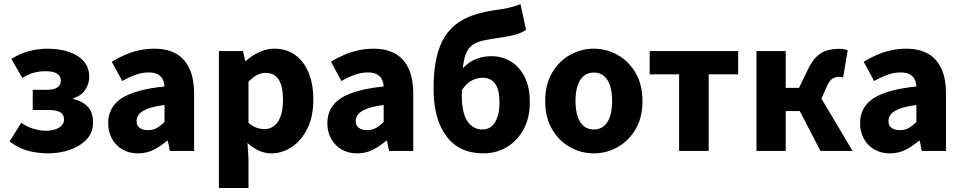

<svg xmlns="http://www.w3.org/2000/svg" viewBox="-20 -750 4779 954"><path d="M220 12Q170.4 12 122.9 0.3Q75.3 -11.4 27.5 -46.9L85.6 -139.9Q115.9 -118.7 148 -109.6Q180.1 -100.4 206.1 -100.4Q232.7 -100.4 253.4 -106.9Q274 -113.5 286 -125.9Q298.1 -138.3 298.1 -155.8Q298.1 -181.1 279.5 -192.2Q261 -203.3 221.6 -203.3H142.6V-303.8H212.7Q248 -303.8 265.1 -315.7Q282.3 -327.6 282.3 -349.5Q282.3 -372.2 263.3 -384.2Q244.3 -396.1 208.6 -396.1Q176.7 -396.1 148.3 -388.8Q119.9 -381.4 90.9 -362.6L36.4 -457.2Q77.2 -483.3 122.7 -495.7Q168.1 -508 218.4 -508Q272.2 -508 319.1 -493.3Q366 -478.5 394.7 -447.4Q423.4 -416.2 423.4 -366.9Q423.4 -336.2 404.8 -305.7Q386.1 -275.1 344.6 -262.2V-258.2Q390.7 -247.1 416.5 -219.5Q442.3 -191.8 442.3 -141.4Q442.3 -91.1 410.1 -57.1Q377.8 -23 326.8 -5.5Q275.7 12 220 12Z M665.8 12Q620.5 12 587.2 -8Q554 -27.9 535.7 -61.8Q517.5 -95.7 517.5 -137.6Q517.5 -217.8 583.9 -261.4Q650.4 -305 797.4 -320.5Q795.9 -341.6 787.7 -357.2Q779.4 -372.9 762.5 -381.5Q745.5 -390.1 718.6 -390.1Q687.7 -390.1 655.7 -379Q623.7 -368 587.4 -347.4L535.3 -443.4Q566.8 -462.6 601 -477.4Q635.2 -492.2 671.8 -500.1Q708.4 -508 747.4 -508Q810.6 -508 854.5 -483.5Q898.3 -459 921.3 -409.3Q944.4 -359.6 944.4 -283.3V0H824.2L813.9 -50.6H809.9Q778.2 -23.2 743.1 -5.6Q708.1 12 665.8 12ZM715.2 -103.3Q740.2 -103.3 759.2 -114.1Q778.3 -124.9 797.4 -144.3V-228.2Q745 -221.3 714.7 -210Q684.4 -198.6 671.5 -183.2Q658.6 -167.8 658.6 -149Q658.6 -125.8 674.2 -114.5Q689.7 -103.3 715.2 -103.3Z M1067.7 184.1V-496.1H1187.6L1198.2 -447.3H1201.9Q1231.3 -473.8 1268 -491Q1304.7 -508.1 1343.1 -508.1Q1403.2 -508.1 1446.5 -476.9Q1489.8 -445.7 1513.3 -389Q1536.8 -332.4 1536.8 -255.9Q1536.8 -170.8 1506.9 -110.8Q1477 -50.8 1429.4 -19.4Q1381.8 12 1328.1 12Q1296.6 12 1266.5 -1.5Q1236.4 -15.1 1209.7 -39.8L1214.7 38.7V184.1ZM1293.8 -108.3Q1319.5 -108.3 1340.5 -123.4Q1361.6 -138.4 1373.9 -170.7Q1386.1 -202.9 1386.1 -254.2Q1386.1 -298.8 1376.7 -328.4Q1367.3 -358 1348.3 -372.9Q1329.3 -387.8 1299.9 -387.8Q1277.8 -387.8 1257.4 -377.5Q1237 -367.1 1214.7 -343.4V-139.7Q1234.8 -122.6 1255.3 -115.5Q1275.7 -108.3 1293.8 -108.3Z M1754.8 12Q1709.5 12 1676.2 -8Q1643 -27.9 1624.7 -61.8Q1606.5 -95.7 1606.5 -137.6Q1606.5 -217.8 1672.9 -261.4Q1739.4 -305 1886.4 -320.5Q1884.9 -341.6 1876.7 -357.2Q1868.4 -372.9 1851.5 -381.5Q1834.5 -390.1 1807.6 -390.1Q1776.7 -390.1 1744.7 -379Q1712.7 -368 1676.4 -347.4L1624.3 -443.4Q1655.8 -462.6 1690 -477.4Q1724.2 -492.2 1760.8 -500.1Q1797.4 -508 1836.4 -508Q1899.6 -508 1943.5 -483.5Q1987.3 -459 2010.3 -409.3Q2033.4 -359.6 2033.4 -283.3V0H1913.2L1902.9 -50.6H1898.9Q1867.2 -23.2 1832.1 -5.6Q1797.1 12 1754.8 12ZM1804.2 -103.3Q1829.2 -103.3 1848.2 -114.1Q1867.3 -124.9 1886.4 -144.3V-228.2Q1834 -221.3 1803.7 -210Q1773.4 -198.6 1760.5 -183.2Q1747.6 -167.8 1747.6 -149Q1747.6 -125.8 1763.2 -114.5Q1778.7 -103.3 1804.2 -103.3Z M2379.9 12Q2262.2 12 2198.2 -73.1Q2134.2 -158.1 2134.2 -310Q2134.2 -399.5 2148.9 -463.2Q2163.5 -526.9 2191 -569.2Q2218.5 -611.6 2257 -637.8Q2295.6 -664.1 2343.7 -678.7Q2391.9 -693.4 2447.1 -700.7Q2477 -704.7 2497.5 -709Q2518 -713.4 2534.2 -718.2Q2550.4 -723 2566 -730L2593.8 -602.4Q2574.8 -587.5 2543.3 -578.7Q2511.7 -569.9 2477.8 -564.9Q2424.4 -557.5 2388.3 -550.2Q2352.3 -542.9 2329.6 -528Q2306.9 -513 2295.2 -483.7Q2283.5 -454.4 2279 -404.3Q2274.6 -354.2 2274.6 -275.4Q2274.6 -189.8 2302.1 -148.2Q2329.6 -106.6 2378.2 -106.6Q2405.3 -106.6 2423.8 -123.2Q2442.4 -139.7 2452.1 -170.1Q2461.8 -200.4 2461.8 -241.6Q2461.8 -285.9 2451.5 -312.8Q2441.1 -339.7 2422.2 -351.8Q2403.2 -363.8 2376.2 -363.8Q2351.4 -363.8 2324.6 -350.2Q2297.9 -336.6 2274.3 -301.3L2267.7 -395Q2293.5 -432.8 2334.3 -451.9Q2375 -470.9 2421.1 -470.9Q2473.2 -470.9 2516.9 -445.3Q2560.6 -419.7 2586.5 -368.7Q2612.5 -317.7 2612.5 -241.6Q2612.5 -165.3 2582.1 -108.4Q2551.7 -51.5 2499.3 -19.7Q2446.9 12 2379.9 12Z M2930.5 12Q2867.8 12 2812.7 -18.7Q2757.6 -49.5 2723.2 -107.5Q2688.9 -165.6 2688.9 -247.9Q2688.9 -330.4 2723.2 -388.5Q2757.6 -446.7 2812.7 -477.4Q2867.8 -508.1 2930.5 -508.1Q2993.3 -508.1 3048.3 -477.4Q3103.3 -446.7 3137.8 -388.5Q3172.2 -330.4 3172.2 -247.9Q3172.2 -165.6 3137.8 -107.5Q3103.3 -49.5 3048.3 -18.7Q2993.3 12 2930.5 12ZM2930.5 -106.6Q2960.9 -106.6 2981.3 -123.9Q3001.7 -141.2 3011.6 -173.1Q3021.5 -205 3021.5 -247.9Q3021.5 -290.8 3011.6 -322.8Q3001.7 -354.7 2981.3 -372.1Q2960.9 -389.5 2930.5 -389.5Q2900.1 -389.5 2879.8 -372.1Q2859.5 -354.7 2849.5 -322.8Q2839.5 -290.8 2839.5 -247.9Q2839.5 -205 2849.5 -173.1Q2859.5 -141.2 2879.8 -123.9Q2900.1 -106.6 2930.5 -106.6Z M3354.3 0V-380.8H3208V-496.1H3647.7V-380.8H3501.3V0Z M3738.7 0V-496.1H3884V-313.4H3950.1L3993.9 -404.1Q4014.5 -446.5 4037.6 -468.7Q4060.7 -491 4088.8 -499.2Q4116.8 -507.4 4152.3 -507.4Q4175 -507.4 4192 -500.1L4169.2 -364.7Q4165.2 -366.7 4160.2 -367.5Q4155.3 -368.3 4150.3 -368.3Q4132.1 -368.3 4117.1 -359.8Q4102 -351.4 4087.5 -318.7L4061.5 -260.2L4216.2 0H4056.9L3953.8 -198.1H3884V0Z M4401.8 12Q4356.5 12 4323.2 -8Q4290 -27.9 4271.7 -61.8Q4253.5 -95.7 4253.5 -137.6Q4253.5 -217.8 4319.9 -261.4Q4386.4 -305 4533.4 -320.5Q4531.9 -341.6 4523.7 -357.2Q4515.4 -372.9 4498.5 -381.5Q4481.5 -390.1 4454.6 -390.1Q4423.7 -390.1 4391.7 -379Q4359.7 -368 4323.4 -347.4L4271.3 -443.4Q4302.8 -462.6 4337 -477.4Q4371.2 -492.2 4407.8 -500.1Q4444.4 -508 4483.4 -508Q4546.6 -508 4590.5 -483.5Q4634.3 -459 4657.3 -409.3Q4680.4 -359.6 4680.4 -283.3V0H4560.2L4549.9 -50.6H4545.9Q4514.2 -23.2 4479.1 -5.6Q4444.1 12 4401.8 12ZM4451.2 -103.3Q4476.2 -103.3 4495.2 -114.1Q4514.3 -124.9 4533.4 -144.3V-228.2Q4481 -221.3 4450.7 -210Q4420.4 -198.6 4407.5 -183.2Q4394.6 -167.8 4394.6 -149Q4394.6 -125.8 4410.2 -114.5Q4425.7 -103.3 4451.2 -103.3Z"/></svg>

Font: Source Sans 3 VF
Style: Regular
Weight: 200
Designer: Paul D. Hunt
Foundry: Adobe
Version: Version 3.046;hotconv 1.0.118;makeotfexe 2.5.65603